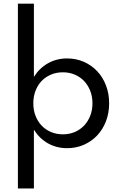

<svg xmlns="http://www.w3.org/2000/svg" viewBox="-20 -802 668 1058"><path d="M166.8 -781.8V-378.2Q197.3 -426.8 244.5 -453.4Q291.8 -480 350 -480Q400 -480 442.5 -461.1Q485 -442.3 515.9 -409.3Q546.8 -376.4 564.1 -331.1Q581.4 -285.9 581.4 -232.7Q581.4 -179.5 564.1 -134.3Q546.8 -89.1 515.9 -56.1Q485 -23.2 442.5 -4.3Q400 14.5 350 14.5Q291.8 14.5 244.5 -12Q197.3 -38.6 166.8 -87.3V236.4H78.6V-781.8ZM163.6 -232.7Q163.6 -195.5 175.7 -164.1Q187.7 -132.7 209.3 -110Q230.9 -87.3 260.9 -74.5Q290.9 -61.8 326.4 -61.8Q361.8 -61.8 391.8 -74.5Q421.8 -87.3 443.4 -110Q465 -132.7 477.3 -164.1Q489.5 -195.5 489.5 -232.7Q489.5 -270 477.3 -301.4Q465 -332.7 443.4 -355.5Q421.8 -378.2 391.8 -390.9Q361.8 -403.6 326.4 -403.6Q290.9 -403.6 260.9 -390.9Q230.9 -378.2 209.3 -355.7Q187.7 -333.2 175.7 -301.8Q163.6 -270.5 163.6 -232.7Z"/></svg>

Font: Spartan Med
Style: Regular
Weight: 500
Designer: Matt Bailey, Mirko Velimirovic
Foundry: Matt Bailey
Version: Version 1.005